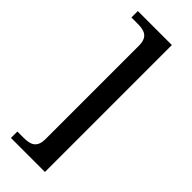

<svg xmlns="http://www.w3.org/2000/svg" viewBox="-287 -791 950 950"><g transform="rotate(45 187.5 -316.0)"><path d="M37 128H275V-760H37V-715H80C125 -715 162 -706 162 -643V11C162 74 125 83 80 83H37Z"/></g></svg>

Font: Noto Serif Myanmar Medium
Style: Regular
Weight: 500
Designer: Ben Mitchell and the Monotype Design Team
Foundry: Monotype Imaging Inc.
Version: Version 2.106